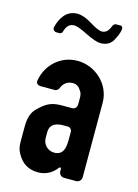

<svg xmlns="http://www.w3.org/2000/svg" viewBox="-106 -729 569 794"><g transform="rotate(15 178.5 -332.0)"><path d="M225 -32V-22C225 -10 235 0 247 0H299C311 0 321 -10 321 -22V-341C321 -422 251 -482 177 -482C100 -482 47 -424 37 -362C34 -348 43 -341 57 -341H118C123 -341 131 -348 133 -352C139 -371 155 -388 181 -388C194 -388 204 -383 211 -374C226 -355 225 -348 225 -328V-308C225 -296 216 -287 205 -287H161C111 -287 91 -271 61 -242C43 -225 35 -198 35 -163V-109C35 -90 34 -71 46 -50C65 -13 95 6 137 6C175 6 201 -14 217 -36C220 -39 225 -37 225 -32ZM189 -209H207C217 -209 225 -201 225 -191V-163C225 -129 223 -90 180 -90C153 -90 131 -112 131 -140V-164C131 -195 151 -209 189 -209ZM241 -625C230 -625 212 -633 188 -648C164 -663 143 -670 126 -670C77 -670 56 -630 46 -593C43 -581 51 -573 63 -573H73C79 -573 85 -577 86 -582C91 -601 101 -620 125 -620C136 -620 155 -613 183 -599C211 -585 233 -577 248 -577C272 -577 289 -586 300 -604C305 -612 335 -669 309 -669H290C286 -669 280 -664 278 -660C272 -643 262 -625 241 -625Z"/></g></svg>

Font: DIN Rundschrift
Style: Eng
Weight: 400
Width: 3
Version: Version 1.027